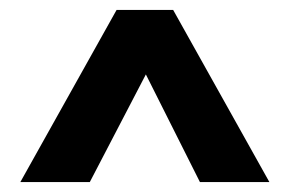

<svg xmlns="http://www.w3.org/2000/svg" viewBox="-20 -680 600 387"><path d="M21 -313 215 -660H329L523 -313H383L274 -530L161 -313Z"/></svg>

Font: Titillium Web SemiBold
Style: Regular
Weight: 600
Designer: Mohamed Gaber, Accademia di Belle Arti di Urbino
Foundry: Kief Type Foundry, Accademia di Belle Arti di Urbino
Version: Version 3.000; ttfautohint (v1.8.4)